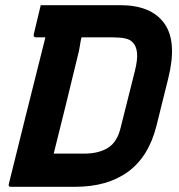

<svg xmlns="http://www.w3.org/2000/svg" viewBox="-20 -720 690 740"><path d="M583 -235Q553 -116 473.5 -58Q394 0 269 0H22Q11 0 14 -11Q46 -141 82 -285Q118 -429 155 -576H118Q113 -576 111 -579.5Q109 -583 110 -587Q117 -617 123.5 -644Q130 -671 137 -700H444Q563 -700 613.5 -629.5Q664 -559 628 -416ZM187 -128H305Q361 -128 396.5 -150.5Q432 -173 445 -228L500 -447Q511 -491 508 -517.5Q505 -544 491 -557Q481 -568 462 -572Q443 -576 414 -576H294Q290 -559 287.5 -541.5Q285 -524 280 -506Q257 -411 234 -317Q211 -223 187 -128Z"/></svg>

Font: Recursive Sn Lnr St
Style: Bold Italic
Weight: 700
Italic angle: -15°
Version: Version 1.079;hotconv 1.0.112;makeotfexe 2.5.65598; ttfautoh